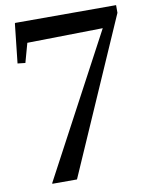

<svg xmlns="http://www.w3.org/2000/svg" viewBox="-85 -623 690 885"><g transform="rotate(-10 260.0 -180.0)"><path d="M46 -558 48 -560H520V-524L203 200H89L87 198L441 -466L87 -460L62 -370L26 -374Z"/></g></svg>

Font: Minipax
Style: Regular
Weight: 400
Designer: Raphaël Ronot
Foundry: Velvetyne Type Foundry
Version: Version 1.000